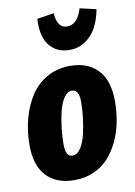

<svg xmlns="http://www.w3.org/2000/svg" viewBox="-93 -886 678 964"><g transform="rotate(-10 246.0 -404.5)"><path d="M296.9 -629.9Q248 -629.9 216.1 -655.3Q184.1 -680.7 172.1 -720.9Q160.2 -761.2 164.1 -812L250 -825.2Q251.5 -788.6 265.4 -768.3Q279.3 -748 305.2 -748Q358.4 -748 381.8 -827.1L464.8 -808.1Q455.6 -757.3 435.3 -718.5Q415 -679.7 379.4 -654.8Q343.8 -629.9 296.9 -629.9ZM208 18.1Q117.2 18.1 66.2 -35.4Q15.1 -88.9 15.1 -193.8Q15.1 -264.2 32 -327.1Q48.8 -390.1 81.1 -440.7Q113.3 -491.2 165.8 -521Q218.3 -550.8 284.2 -550.8Q374.5 -550.8 425.3 -496.8Q476.1 -442.9 476.1 -337.9Q476.1 -281.7 465.8 -230.2Q455.6 -178.7 433.8 -133.3Q412.1 -87.9 381.1 -54.2Q350.1 -20.5 305.7 -1.2Q261.2 18.1 208 18.1ZM220.2 -105Q243.2 -105 261 -131.8Q278.8 -158.7 288.6 -200.2Q298.3 -241.7 303.2 -283.7Q308.1 -325.7 308.1 -363.8Q308.1 -426.8 272 -426.8Q248.5 -426.8 230.7 -400.1Q212.9 -373.5 203.1 -332Q193.4 -290.5 188.7 -248.8Q184.1 -207 184.1 -168.9Q184.1 -134.8 192.9 -119.9Q201.7 -105 220.2 -105Z"/></g></svg>

Font: Fira Sans Compressed ExtraBold
Style: Italic
Weight: 800
Width: 3
Italic angle: -8°
Designer: Carrois Corporate & Edenspiekermann AG
Foundry: Carrois Corporate GbR & Edenspiekermann AG
Version: Version 4.203;PS 004.203;hotconv 1.0.88;makeotf.lib2.5.64775